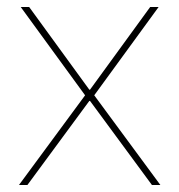

<svg xmlns="http://www.w3.org/2000/svg" viewBox="-20 -526 510 546"><path d="M58 0 234 -239H236L412 0H436L248 -255L431 -506H407L236 -271H234L63 -506H39L222 -255L34 0Z"/></svg>

Font: IBM Plex Thai Looped Thin
Style: Regular
Weight: 100
Designer: Mike Abbink, Paul van der Laan, Pieter van Rosmalen, Ben Mitchell, Mark Frömberg
Foundry: Bold Monday
Version: Version 1.0